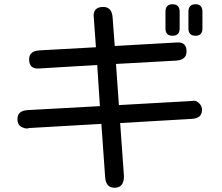

<svg xmlns="http://www.w3.org/2000/svg" viewBox="-20 -804 1040 898"><path d="M787.1 -784.2Q820.3 -784.2 820.3 -749V-670.9Q820.3 -636.7 787.1 -636.7Q753.9 -636.7 753.9 -670.9V-749Q753.9 -784.2 787.1 -784.2ZM894.5 -784.2Q926.8 -784.2 926.8 -749V-670.9Q926.8 -636.7 894.5 -636.7Q861.3 -636.7 861.3 -670.9V-749Q861.3 -784.2 894.5 -784.2ZM113.3 -204.1Q111.3 -203.1 106.4 -203.1Q94.7 -203.1 83 -209Q61.5 -218.8 61.5 -247.1Q61.5 -286.1 109.4 -289.1L447.3 -307.6L434.6 -500L157.2 -483.4Q116.2 -483.4 116.2 -526.4Q116.2 -565.4 164.1 -568.4L428.7 -583L418 -730.5Q418 -771.5 462.9 -771.5Q503.9 -771.5 506.8 -720.7L516.6 -588.9L809.6 -605.5Q852.5 -607.4 852.5 -563.5Q852.5 -523.4 803.7 -520.5L522.5 -504.9L536.1 -312.5L882.8 -332L884.8 -333H887.7Q899.4 -333 912.1 -320.3Q924.8 -307.6 924.8 -290Q924.8 -251 877.9 -248L542 -228.5L559.6 17.6V27.3Q556.6 74.2 515.6 74.2Q474.6 74.2 471.7 23.4L454.1 -224.6L115.2 -205.1Z"/></svg>

Font: jf-openhuninn-1.1
Style: Regular
Weight: 400
Designer: [Kosugi Maru]
      Designed by Motoya company      

      [Varela Round]
      Joe Prince(Latin component); Avraham Co
Foundry: justfont CO.,LTD.
Version: 1.1